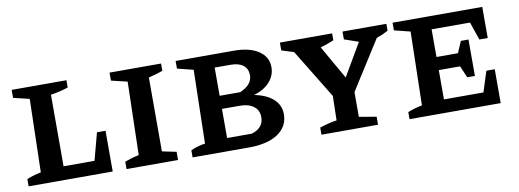

<svg xmlns="http://www.w3.org/2000/svg" viewBox="-49 -784 2807 1039"><g transform="rotate(-10 1355.0 -265.0)"><path d="M455 -224H502V0H40V-40Q74 -54 118 -63L128 -465L40 -486V-530H341V-490Q321 -483 295.5 -477Q270 -471 245 -467V-74H415Z M578 0V-40Q612 -54 656 -63L666 -465L578 -486V-530H861V-490Q845 -484 828 -479Q811 -474 783 -467V-61L861 -45V0Z M1327 -275Q1394 -262 1431 -228.5Q1468 -195 1468 -145Q1468 -77 1410.5 -38.5Q1353 0 1252 0H941V-39Q955 -46 978 -53Q1001 -60 1020 -62L1029 -466L941 -488V-530H1260Q1347 -530 1396.5 -497Q1446 -464 1446 -407Q1446 -362 1414.5 -326.5Q1383 -291 1327 -275ZM1231 -458H1143V-303H1256Q1324 -332 1324 -384Q1324 -420 1299.5 -439Q1275 -458 1231 -458ZM1243 -231H1143V-71H1279Q1345 -91 1345 -150Q1345 -189 1316.5 -210Q1288 -231 1243 -231Z M1649 0V-39Q1673 -47 1696.5 -53Q1720 -59 1743 -62L1746 -196L1581 -466L1514 -487V-530H1801V-492Q1766 -477 1727 -466L1832 -282L1936 -460L1858 -487V-530H2099V-492Q2068 -475 2035 -464L1865 -196V-60L1960 -44V0Z M2588 -186H2634V0H2133V-39Q2174 -55 2212 -62L2221 -466L2133 -488V-530H2626V-359H2580L2546 -458H2335V-306H2453L2480 -369H2522V-169H2480L2452 -234H2335V-73H2552Z"/></g></svg>

Font: Piazzolla SC SemiBold
Style: Regular
Weight: 600
Designer: Juan Pablo del Peral
Foundry: Huerta Tipografica
Version: Version 1.330